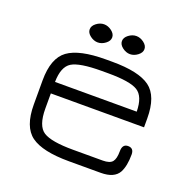

<svg xmlns="http://www.w3.org/2000/svg" viewBox="-110 -708 812 817"><g transform="rotate(20 296.0 -299.5)"><path d="M192.5 -529.5Q176 -542 176 -558Q176 -574 192.5 -586.5Q209 -599 227 -599Q245 -599 261.5 -586.5Q278 -574 278 -558Q278 -542 261.5 -529.5Q245 -517 227 -517Q209 -517 192.5 -529.5ZM338.5 -529.5Q322 -542 322 -558Q322 -574 338.5 -586.5Q355 -599 373 -599Q391 -599 407.5 -586.5Q424 -574 424 -558Q424 -542 407.5 -529.5Q391 -517 373 -517Q355 -517 338.5 -529.5ZM536 -285V-245H114V-177Q114 -98 150 -75Q186 -52 285 -52H419Q451 -52 462.5 -66Q474 -80 474 -114Q474 -147 500 -147Q526 -147 526 -118Q526 -66 510 -36Q490 0 429 0H285Q165 0 113.5 -37.5Q62 -75 62 -176V-285Q62 -386 113.5 -423.5Q165 -461 285 -461H314Q434 -461 485 -423.5Q536 -386 536 -285ZM314 -409H285Q185 -409 150 -387.5Q115 -366 114 -297H484Q483 -366 448 -387.5Q413 -409 314 -409Z"/></g></svg>

Font: Jura
Style: Regular
Weight: 400
Designer: Daniel Johnson, Alexei Vanyashin
Foundry: Daniel Johnson
Version: Version 5.103